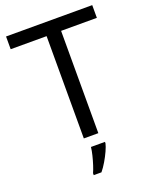

<svg xmlns="http://www.w3.org/2000/svg" viewBox="-169 -807 894 1120"><g transform="rotate(-20 278.0 -246.5)"><path d="M323 0H233V-635H10V-714H545V-635H323ZM342 70Q338 88 325.5 115.5Q313 143 296.5 171Q280 199 262 221H214V209Q222 192 230.5 165.5Q239 139 246 110.5Q253 82 255 61H342Z"/></g></svg>

Font: Noto Sans Tifinagh Ahaggar
Style: Regular
Weight: 400
Designer: JamraPatel
Foundry: JamraPatel LLC
Version: Version 2.006; ttfautohint (v1.8.4.7-5d5b)